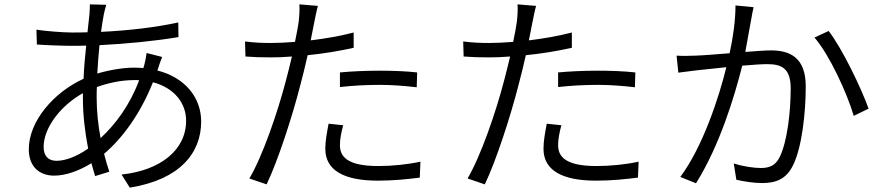

<svg xmlns="http://www.w3.org/2000/svg" viewBox="-20 -812 4040 880"><path d="M467 -790 392 -792C392 -780 391 -763 390 -746C388 -724 384 -696 381 -664C357 -663 333 -663 309 -663C269 -663 182 -670 147 -676L149 -608C189 -605 267 -602 308 -602C329 -602 352 -602 375 -603C370 -555 365 -503 363 -451C227 -389 112 -257 112 -128C112 -46 163 -7 228 -7C283 -7 344 -30 399 -64C405 -43 410 -23 416 -5L481 -25C473 -50 464 -78 457 -107C543 -180 624 -292 681 -435C780 -409 833 -338 833 -259C833 -124 715 -31 537 -12L575 48C805 11 902 -111 902 -255C902 -365 828 -457 701 -489C703 -493 704 -496 705 -500C710 -515 718 -539 723 -551L652 -569C650 -554 646 -531 642 -517C640 -511 639 -506 637 -500C624 -501 611 -502 597 -502C546 -502 484 -492 426 -475C428 -520 432 -564 436 -605C558 -611 691 -624 798 -642L797 -709C695 -687 572 -672 443 -666C447 -697 452 -725 456 -747C459 -760 463 -778 467 -790ZM423 -364C423 -380 423 -396 424 -413C471 -430 531 -445 597 -445C604 -445 611 -445 618 -444C574 -329 511 -244 441 -179C430 -238 423 -301 423 -364ZM180 -139C180 -227 259 -329 360 -385C360 -376 360 -367 360 -358C360 -284 370 -203 384 -131C331 -94 280 -75 239 -75C201 -75 180 -97 180 -139Z M1553 -238 1486 -245C1478 -202 1471 -166 1471 -130C1471 -31 1557 16 1712 16C1784 16 1850 9 1904 2L1907 -71C1847 -58 1778 -51 1713 -51C1565 -51 1538 -99 1538 -147C1538 -174 1544 -205 1553 -238ZM1437 -785 1352 -792C1354 -772 1352 -739 1349 -712C1346 -691 1340 -658 1332 -620C1293 -617 1256 -615 1222 -615C1186 -615 1149 -616 1103 -622L1105 -553C1142 -550 1177 -549 1220 -549C1250 -549 1283 -550 1318 -553C1309 -514 1299 -475 1290 -441C1253 -299 1184 -97 1123 6L1202 33C1254 -75 1321 -282 1357 -424C1369 -468 1380 -515 1390 -559C1461 -566 1535 -578 1601 -593V-663C1539 -647 1471 -635 1404 -627C1410 -657 1415 -684 1420 -708C1424 -727 1431 -764 1437 -785ZM1538 -480V-413C1599 -420 1661 -423 1722 -423C1780 -423 1838 -418 1890 -412L1892 -480C1839 -486 1778 -488 1719 -488C1656 -488 1590 -485 1538 -480Z M2553 -238 2486 -245C2478 -202 2471 -166 2471 -130C2471 -31 2557 16 2712 16C2784 16 2850 9 2904 2L2907 -71C2847 -58 2778 -51 2713 -51C2565 -51 2538 -99 2538 -147C2538 -174 2544 -205 2553 -238ZM2437 -785 2352 -792C2354 -772 2352 -739 2349 -712C2346 -691 2340 -658 2332 -620C2293 -617 2256 -615 2222 -615C2186 -615 2149 -616 2103 -622L2105 -553C2142 -550 2177 -549 2220 -549C2250 -549 2283 -550 2318 -553C2309 -514 2299 -475 2290 -441C2253 -299 2184 -97 2123 6L2202 33C2254 -75 2321 -282 2357 -424C2369 -468 2380 -515 2390 -559C2461 -566 2535 -578 2601 -593V-663C2539 -647 2471 -635 2404 -627C2410 -657 2415 -684 2420 -708C2424 -727 2431 -764 2437 -785ZM2538 -480V-413C2599 -420 2661 -423 2722 -423C2780 -423 2838 -418 2890 -412L2892 -480C2839 -486 2778 -488 2719 -488C2656 -488 2590 -485 2538 -480Z M3434 -779 3351 -787C3351 -719 3340 -640 3324 -568C3262 -563 3201 -558 3168 -557C3137 -556 3112 -555 3081 -557L3089 -479C3114 -482 3154 -487 3176 -490C3203 -493 3254 -498 3309 -504C3277 -371 3201 -138 3098 -1L3170 28C3278 -144 3346 -368 3382 -511C3428 -515 3471 -518 3496 -518C3560 -518 3604 -501 3604 -407C3604 -297 3588 -165 3555 -95C3534 -50 3503 -42 3466 -42C3437 -42 3385 -49 3343 -63L3355 12C3386 19 3433 27 3472 27C3534 27 3583 11 3615 -55C3656 -138 3673 -297 3673 -416C3673 -549 3600 -581 3514 -581C3489 -581 3445 -578 3396 -574C3407 -631 3417 -695 3423 -723C3426 -742 3430 -762 3434 -779ZM3778 -670 3713 -640C3783 -559 3863 -383 3893 -281L3961 -314C3928 -407 3840 -590 3778 -670Z"/></svg>

Font: Source Han Sans JP Normal
Style: Regular
Weight: 350
Designer: Ryoko NISHIZUKA 西塚涼子 (kana, bopomofo & ideographs); Paul D. Hunt (Latin, Greek & Cyrillic); Sandoll Communications 산돌커뮤니
Foundry: Adobe
Version: Version 2.002;hotconv 1.0.116;makeotfexe 2.5.65601